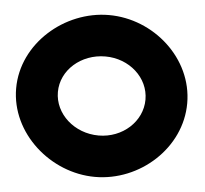

<svg xmlns="http://www.w3.org/2000/svg" viewBox="-41 -505 596 559"><g transform="rotate(5 256.5 -225.5)"><path d="M5 -226C5 -95 126 11 256 11C387 11 505 -95 505 -226C505 -357 387 -462 256 -462C126 -462 5 -357 5 -226ZM127 -226C127 -290 185 -341 256 -341C326 -341 383 -290 383 -226C383 -162 326 -110 256 -110C185 -110 127 -162 127 -226Z"/></g></svg>

Font: Charger Pro
Style: UltraNar
Weight: 900
Designer: Jasper
Foundry: Cannot Into Space Fonts
Version: Version 1.09